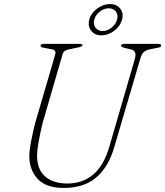

<svg xmlns="http://www.w3.org/2000/svg" viewBox="-20 -917 818 950"><path d="M521.5 -193 647.5 -626.5Q653 -647 648.2 -658Q643.5 -669 625 -673.5L600 -679Q579 -684.5 579 -690.5Q579 -700 599 -700H762.5Q777.5 -700 777.5 -692.5Q777.5 -688 774.2 -685.2Q771 -682.5 757 -680L721.5 -673Q703.5 -669.5 692 -660Q680.5 -650.5 674 -626L546 -191Q517 -90.5 456 -38.8Q395 13 295 13Q208 13 166.5 -31.8Q125 -76.5 125 -144.5Q125 -172 134 -219Q143 -266 154.5 -310L253 -647Q260.5 -670 234 -673.5L200 -680Q180.5 -682.5 180.5 -691.5Q180.5 -700 204 -700H373.5Q388 -700 388 -693Q388 -686 363 -681.5L322.5 -673Q310 -671 301.5 -665.5Q293 -660 289.5 -648L191 -309Q178 -254.5 170.8 -214.5Q163.5 -174.5 163.5 -146Q163.5 -78.5 203.5 -43.8Q243.5 -9 313 -9Q388.5 -9 441.5 -53.8Q494.5 -98.5 521.5 -193ZM482 -742Q448.5 -742 431 -765Q413.5 -788 421.5 -820Q430 -851.5 460.2 -874.2Q490.5 -897 524 -897Q557.5 -897 575 -874.2Q592.5 -851.5 584 -820Q575.5 -788 545.5 -765Q515.5 -742 482 -742ZM518 -876Q495 -876 474 -859.8Q453 -843.5 446.5 -820Q440 -797 452.5 -780.2Q465 -763.5 488 -763.5Q511.5 -763.5 532.2 -780.2Q553 -797 559.5 -820Q565.5 -843.5 553.2 -859.8Q541 -876 518 -876Z"/></svg>

Font: Fraunces 9pt S000 Thin
Style: Italic
Weight: 100
Italic angle: -16°
Version: Version 1.000; ttfautohint (v1.8.3)